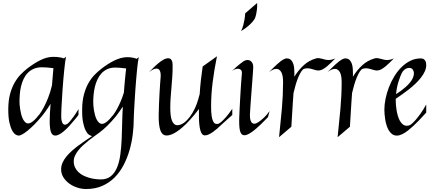

<svg xmlns="http://www.w3.org/2000/svg" viewBox="-20 -892 2885 1279"><path d="M502.9 -127Q498.5 -120.1 490.7 -110.6Q482.9 -101.1 475.1 -91.8Q466.3 -81.1 456.1 -69.8Q443.4 -54.2 428.7 -39.6Q414.1 -24.9 399.7 -13.4Q385.3 -2 371.6 4.9Q357.9 11.7 347.2 11.2Q326.7 10.3 318.8 -13.9Q311 -38.1 311 -84Q311 -108.4 312.5 -136.7Q314 -165 316.9 -200.2Q306.2 -183.1 296.4 -168.9Q286.6 -154.8 278.8 -144Q270 -131.3 261.2 -121.1Q235.4 -89.4 211.2 -64.9Q187 -40.5 166.7 -23.9Q146.5 -7.3 131.1 1.5Q115.7 10.3 106.9 11.2Q98.1 12.2 85.7 5.4Q73.2 -1.5 62 -21Q50.8 -40.5 42.7 -75.7Q34.7 -110.8 35.2 -167Q35.6 -223.1 47.1 -265.9Q58.6 -308.6 76.9 -340.6Q95.2 -372.6 117.7 -395.8Q140.1 -418.9 162.1 -436Q207.5 -470.7 249.3 -491.5Q291 -512.2 331.1 -513.2Q344.2 -513.7 356.9 -512.7Q368.2 -511.7 381.1 -509.5Q394 -507.3 405.8 -502.9L419.9 -514.2Q417 -500.5 413.8 -477.1Q410.6 -453.6 407.7 -424.3Q404.8 -395 401.9 -361.8Q398.9 -328.6 396.7 -295.2Q394.5 -261.7 392.6 -230.2Q390.6 -198.7 389.4 -172.9Q388.2 -147 387.9 -128.9Q387.7 -110.8 388.2 -104Q390.6 -76.2 401.1 -65.9Q411.6 -55.7 430.2 -67.9Q437.5 -73.7 448.2 -86.4Q457.5 -97.2 470.9 -116Q484.4 -134.8 502.9 -165ZM335.9 -438Q289.6 -443.8 259.8 -443.8Q228 -443.8 204.6 -433.6Q181.2 -423.3 164.6 -406Q147.9 -388.7 137.2 -366Q126.5 -343.3 120.4 -317.9Q114.3 -292.5 112.1 -266.1Q109.9 -239.7 109.9 -215.8Q109.9 -207.5 110.8 -193.4Q111.8 -179.2 114.5 -163.1Q117.2 -147 121.3 -130.4Q125.5 -113.8 132.1 -100.3Q138.7 -86.9 147.5 -78.4Q156.2 -69.8 168 -69.8Q180.7 -69.8 199 -83.7Q217.3 -97.7 243.2 -130.9Q258.3 -151.4 273.4 -180.2Q286.1 -204.6 300.5 -240.2Q314.9 -275.9 326.2 -323.2Z M904.3 -511.2Q901.4 -497.6 898.2 -474.1Q895 -450.7 892.3 -421.4Q889.6 -392.1 886.7 -358.9Q883.8 -325.7 881.6 -292.2Q879.4 -258.8 877.4 -227.3Q875.5 -195.8 874 -169.9Q872.6 -144 871.8 -126Q871.1 -107.9 871.1 -101.1Q871.1 -51.8 864.5 2Q857.9 55.7 843 107.7Q828.1 159.7 803.7 206.8Q779.3 253.9 744.1 289.6Q709 325.2 661.6 346.2Q614.3 367.2 553.2 367.2Q524.9 367.2 495.6 357.9Q466.3 348.6 442.1 331.3Q418 314 402.6 289.8Q387.2 265.6 387.2 235.8Q387.2 213.4 396.7 191.9Q406.2 170.4 422.6 150.4Q439 130.4 460 111.8Q481 93.3 504.2 76.2Q527.3 59.1 550.5 43.5Q573.7 27.8 594.2 14.2Q585 13.7 573 5.6Q561 -2.4 550.8 -22.5Q540.5 -42.5 533.4 -76.7Q526.4 -110.8 527.3 -164.1Q527.8 -220.2 539.3 -262.9Q550.8 -305.7 568.8 -337.6Q586.9 -369.6 609.4 -392.8Q631.8 -416 654.3 -433.1Q698.7 -467.8 741 -488.5Q783.2 -509.3 823.2 -511.2Q835.4 -511.7 847.7 -510.3Q857.9 -509.3 869.4 -506.8Q880.9 -504.4 890.1 -500ZM752.9 -118.2Q721.2 -79.6 693.1 -52.5Q665 -25.4 642.1 -8.8Q627 2.4 608.4 15.6Q589.8 28.8 571 43.7Q552.2 58.6 534.2 75Q516.1 91.3 502.2 108.9Q488.3 126.5 479.7 144.8Q471.2 163.1 471.2 182.1Q471.2 205.1 479.5 222.7Q487.8 240.2 502 253.9Q516.1 267.6 534.4 276.9Q552.7 286.1 572.8 292Q592.8 297.9 613 300.5Q633.3 303.2 651.4 303.2Q692.4 303.2 718.5 281.7Q744.6 260.3 759.8 223.6Q774.9 187 781.5 138.4Q788.1 89.8 790.5 36.1Q793 -17.6 793.9 -74Q794.9 -130.4 798.3 -182.1Q789.1 -168.5 781 -156.7Q772.9 -145 766.6 -136.7Q759.3 -126.5 752.9 -118.2ZM748 -441.9Q717.3 -441.9 694.3 -431.2Q671.4 -420.4 655.3 -402.6Q639.2 -384.8 628.4 -361.3Q617.7 -337.9 611.8 -312.5Q606 -287.1 603.5 -261Q601.1 -234.9 601.1 -211.9Q601.1 -202.6 602.1 -188.5Q603 -174.3 605.7 -158.2Q608.4 -142.1 612.8 -125.7Q617.2 -109.4 623.8 -96.4Q630.4 -83.5 639.4 -75.2Q648.4 -66.9 660.2 -66.9Q672.9 -66.9 690.9 -80.8Q709 -94.7 735.4 -127.9Q747.1 -143.6 759.3 -165.5Q769.5 -184.1 781.7 -211.4Q793.9 -238.8 805.2 -274.9Q806.6 -293 808.3 -314.2Q810.1 -335.4 812 -356.9Q814 -378.4 816.2 -398.7Q818.4 -418.9 820.3 -436Q774.9 -441.9 748 -441.9Z M1527.3 -126Q1503.9 -105.5 1488.8 -91.6Q1473.6 -77.6 1463.9 -69.3Q1452.6 -59.6 1446.3 -53.2Q1439 -45.9 1426.5 -34.9Q1414.1 -23.9 1399.7 -13.7Q1385.3 -3.4 1370.4 3.7Q1355.5 10.7 1343.3 9.8Q1323.2 8.8 1314.2 -25.6Q1305.2 -60.1 1305.2 -119.1V-166Q1288.1 -143.1 1272.7 -124.8Q1257.3 -106.4 1245.6 -93.8Q1231.9 -78.6 1220.2 -66.9Q1195.8 -43 1174.8 -27.1Q1153.8 -11.2 1136.2 -2.4Q1118.7 6.3 1105 9Q1091.3 11.7 1081.1 9.8Q1071.3 7.8 1063 0.5Q1054.7 -6.8 1048.8 -22.5Q1043 -38.1 1039.8 -63.2Q1036.6 -88.4 1037.1 -126Q1037.6 -163.6 1039.3 -200.9Q1041 -238.3 1042.7 -272Q1044.4 -305.7 1046.6 -333.7Q1048.8 -361.8 1050.3 -380.9Q1051.8 -405.3 1045.2 -420.2Q1038.6 -435.1 1022 -435.1Q1012.2 -435.1 1000 -429.4Q987.8 -423.8 972.2 -411.1Q983.9 -422.4 999.5 -438.2Q1015.1 -454.1 1032.5 -468.8Q1049.8 -483.4 1067.4 -493.7Q1085 -503.9 1100.1 -503.9Q1111.8 -503.9 1117.9 -497.8Q1124 -491.7 1126.7 -482.9Q1129.4 -474.1 1129.6 -464.1Q1129.9 -454.1 1129.9 -446.8Q1129.9 -411.6 1127.4 -377.2Q1125 -342.8 1122.1 -308.8Q1119.1 -274.9 1116.7 -241.2Q1114.3 -207.5 1114.3 -173.8Q1114.3 -150.4 1116.5 -128.7Q1118.7 -106.9 1124.5 -90.8Q1130.4 -74.7 1140.4 -65.7Q1150.4 -56.6 1166 -58.1Q1186.5 -60.1 1206.8 -75.2Q1227.1 -90.3 1245.1 -114.5Q1263.2 -138.7 1277.8 -169.4Q1292.5 -200.2 1301.3 -232.9Q1302.2 -236.8 1303.7 -242.2Q1304.7 -246.6 1306.4 -252Q1308.1 -257.3 1310.1 -264.2Q1313 -311.5 1318.1 -357.4Q1323.2 -403.3 1330.1 -449.2L1425.3 -517.1Q1407.2 -427.7 1396.7 -345.7Q1386.2 -263.7 1386.2 -182.1Q1386.2 -143.6 1389.9 -119.6Q1393.6 -95.7 1400.1 -83Q1406.7 -70.3 1416 -67.4Q1425.3 -64.5 1436 -67.9Q1445.8 -72.3 1459 -84.5Q1470.2 -94.7 1487.3 -114.3Q1504.4 -133.8 1527.3 -167ZM972.2 -411.1 969.2 -409.2Z M1775.9 -151.9 1765.1 -111.8Q1756.8 -103.5 1744.9 -91.1Q1732.9 -78.6 1718.5 -64.7Q1704.1 -50.8 1688.5 -37.1Q1672.9 -23.4 1657.7 -12.7Q1642.6 -2 1628.7 4.2Q1614.7 10.3 1604 8.8Q1587.4 6.3 1580.3 -15.4Q1573.2 -37.1 1573.2 -85.9Q1573.2 -94.7 1574 -114.5Q1574.7 -134.3 1575.9 -160.6Q1577.1 -187 1578.9 -218.5Q1580.6 -250 1582.5 -282Q1584.5 -314 1586.7 -345Q1588.9 -376 1591.3 -401.9Q1592.8 -418.9 1584.5 -426.5Q1576.2 -434.1 1564 -434.1Q1553.7 -434.1 1542.5 -429.2Q1531.2 -424.3 1522 -416Q1541.5 -435.1 1556.6 -448Q1571.8 -460.9 1582.5 -469.2Q1595.2 -478.5 1604 -484.9Q1616.2 -492.2 1627.7 -492.4Q1639.2 -492.7 1648.2 -486.8Q1657.2 -481 1662.4 -469.7Q1667.5 -458.5 1667 -442.9Q1666.5 -432.1 1664.8 -408.4Q1663.1 -384.8 1660.9 -354.5Q1658.7 -324.2 1656 -290.5Q1653.3 -256.8 1651.1 -225.6Q1648.9 -194.3 1647.2 -168.9Q1645.5 -143.6 1645 -129.9Q1644 -102.1 1651.1 -85Q1658.2 -67.9 1673.8 -67.9Q1685.5 -67.9 1700.9 -78.1Q1716.3 -88.4 1731.4 -102.1Q1746.6 -115.7 1758.5 -129.9Q1770.5 -144 1775.9 -151.9ZM1692.9 -872.1Q1693.8 -848.1 1691.7 -829.3Q1689.5 -810.5 1686.5 -797.4Q1683.1 -781.7 1678.2 -770Q1672.4 -758.3 1660.2 -744.6Q1649.9 -732.9 1632.1 -717.5Q1614.3 -702.1 1585.9 -685.1Q1595.2 -703.6 1600.6 -724.4Q1606 -745.1 1608.9 -762.7Q1612.3 -783.2 1613.3 -803.2Z M1935.1 -271Q1932.6 -243.2 1930.7 -208.5Q1928.7 -178.7 1926.3 -137.9Q1923.8 -97.2 1920.9 -47.9L1838.9 22Q1849.6 -77.6 1857.7 -168Q1865.7 -258.3 1865.7 -346.2Q1865.7 -390.6 1853.5 -411.9Q1841.3 -433.1 1820.8 -433.1Q1799.3 -433.1 1771 -411.1Q1777.3 -417 1786.4 -426Q1795.4 -435.1 1805.9 -445.3Q1816.4 -455.6 1827.9 -465.8Q1839.4 -476.1 1850.3 -484.4Q1861.3 -492.7 1871.6 -497.8Q1881.8 -502.9 1889.6 -502.9Q1908.7 -502.9 1918.9 -492.2Q1929.2 -481.4 1934.1 -465.8Q1939 -450.2 1939.9 -433.1Q1940.9 -416 1940.9 -403.8V-380.9Q1966.8 -423.8 2002.2 -456.5Q2037.6 -489.3 2085 -502.9Q2095.2 -505.9 2105 -504.6Q2114.7 -503.4 2124.5 -500.7Q2134.3 -498 2145.3 -495.1Q2156.2 -492.2 2168.9 -492.2Q2178.7 -492.2 2189.5 -494.6Q2200.2 -497.1 2213.9 -502.9Q2199.7 -488.8 2186 -475.1Q2172.4 -461.4 2158.9 -450.4Q2145.5 -439.5 2132.6 -431.9Q2119.6 -424.3 2107.9 -422.9Q2095.2 -421.4 2083.7 -424.6Q2072.3 -427.7 2060.3 -431.4Q2048.3 -435.1 2035.2 -436.8Q2022 -438.5 2006.8 -434.1Q1996.6 -430.7 1986.6 -415.3Q1976.6 -399.9 1967 -377.2Q1957.5 -354.5 1949.5 -326.9Q1941.4 -299.3 1935.1 -272Z M2325.2 -271Q2322.8 -243.2 2320.8 -208.5Q2318.8 -178.7 2316.4 -137.9Q2314 -97.2 2311 -47.9L2229 22Q2239.7 -77.6 2247.8 -168Q2255.9 -258.3 2255.9 -346.2Q2255.9 -390.6 2243.7 -411.9Q2231.4 -433.1 2210.9 -433.1Q2189.5 -433.1 2161.1 -411.1Q2167.5 -417 2176.5 -426Q2185.5 -435.1 2196 -445.3Q2206.5 -455.6 2218 -465.8Q2229.5 -476.1 2240.5 -484.4Q2251.5 -492.7 2261.7 -497.8Q2272 -502.9 2279.8 -502.9Q2298.8 -502.9 2309.1 -492.2Q2319.3 -481.4 2324.2 -465.8Q2329.1 -450.2 2330.1 -433.1Q2331.1 -416 2331.1 -403.8V-380.9Q2356.9 -423.8 2392.3 -456.5Q2427.7 -489.3 2475.1 -502.9Q2485.4 -505.9 2495.1 -504.6Q2504.9 -503.4 2514.6 -500.7Q2524.4 -498 2535.4 -495.1Q2546.4 -492.2 2559.1 -492.2Q2568.8 -492.2 2579.6 -494.6Q2590.3 -497.1 2604 -502.9Q2589.8 -488.8 2576.2 -475.1Q2562.5 -461.4 2549.1 -450.4Q2535.6 -439.5 2522.7 -431.9Q2509.8 -424.3 2498 -422.9Q2485.4 -421.4 2473.9 -424.6Q2462.4 -427.7 2450.4 -431.4Q2438.5 -435.1 2425.3 -436.8Q2412.1 -438.5 2397 -434.1Q2386.7 -430.7 2376.7 -415.3Q2366.7 -399.9 2357.2 -377.2Q2347.7 -354.5 2339.6 -326.9Q2331.5 -299.3 2325.2 -272Z M2819.3 -142.1Q2793.5 -112.8 2771.7 -90.6Q2750 -68.4 2733.4 -53.2Q2713.9 -35.6 2698.2 -22.9Q2655.3 11.2 2623.5 11.2Q2605.5 11.2 2592.5 1.7Q2579.6 -7.8 2570.3 -22.9Q2561 -38.1 2555.2 -57.1Q2549.3 -76.2 2546.1 -95.5Q2543 -114.7 2541.7 -132.3Q2540.5 -149.9 2540.5 -162.1Q2540.5 -194.8 2548.1 -232.9Q2555.7 -271 2570.1 -308.8Q2584.5 -346.7 2605.5 -381.6Q2626.5 -416.5 2653.6 -443.6Q2680.7 -470.7 2713.1 -486.8Q2745.6 -502.9 2783.2 -502.9Q2793.5 -502.9 2800.3 -499.3Q2807.1 -495.6 2811.5 -489.3Q2815.9 -482.9 2817.6 -475.1Q2819.3 -467.3 2819.3 -459Q2819.3 -437.5 2809.6 -416Q2799.8 -394.5 2783.4 -373.8Q2767.1 -353 2746.1 -333.3Q2725.1 -313.5 2702.4 -295.7Q2679.7 -277.8 2657.2 -262.2Q2634.8 -246.6 2616.2 -233.9V-223.1Q2616.2 -210.9 2617.4 -193.6Q2618.7 -176.3 2621.8 -157.5Q2625 -138.7 2630.4 -120.1Q2635.7 -101.6 2644 -86.9Q2652.3 -72.3 2663.8 -63.2Q2675.3 -54.2 2690.4 -54.2Q2697.3 -54.2 2704.6 -56.4Q2711.9 -58.6 2719.2 -64Q2731.9 -74.2 2748 -92.3Q2761.7 -107.9 2779.8 -132.8Q2797.9 -157.7 2819.3 -195.8ZM2728.5 -430.2Q2722.7 -437 2713.4 -439Q2704.1 -440.9 2693.6 -438Q2683.1 -435.1 2673.1 -426.8Q2663.1 -418.5 2656.2 -404.8Q2646.5 -385.3 2634.8 -348.9Q2623 -312.5 2618.2 -265.1Q2633.8 -274.4 2650.4 -286.6Q2667 -298.8 2682.4 -312.5Q2697.8 -326.2 2710.2 -341.1Q2722.7 -356 2729.7 -371.3Q2736.8 -386.7 2737.3 -401.6Q2737.8 -416.5 2728.5 -430.2Z"/></svg>

Font: Quintessential
Style: Regular
Weight: 400
Designer: Astigmatic (AOETI)
Foundry: Astigmatic (AOETI)
Version: Version 1.000